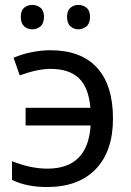

<svg xmlns="http://www.w3.org/2000/svg" viewBox="-20 -750 534 780"><path d="M170.9 9.8Q88.4 9.8 28.8 -19V-95.2Q104 -64.9 172.9 -64.9Q336.9 -64.9 348.1 -240.2H84V-312H347.2Q340.3 -394 300.8 -432.1Q261.2 -470.2 185.1 -470.2Q133.8 -470.2 60.1 -443.8L35.2 -515.1Q66.4 -529.3 106.7 -537.6Q147 -545.9 184.1 -545.9Q309.6 -545.9 374.3 -474.9Q439 -403.8 439 -268.1Q439 -135.7 368.9 -63Q298.8 9.8 170.9 9.8ZM64.5 -681.2Q64.5 -707 78.1 -718.5Q91.8 -730 111.3 -730Q130.4 -730 144.5 -718.5Q158.7 -707 158.7 -681.2Q158.7 -655.3 144.5 -643.1Q130.4 -630.9 111.3 -630.9Q91.8 -630.9 78.1 -643.1Q64.5 -655.3 64.5 -681.2ZM252.4 -681.2Q252.4 -707 266.1 -718.5Q279.8 -730 298.3 -730Q317.4 -730 331.5 -718.5Q345.7 -707 345.7 -681.2Q345.7 -655.3 331.5 -643.1Q317.4 -630.9 298.3 -630.9Q279.8 -630.9 266.1 -643.1Q252.4 -655.3 252.4 -681.2Z"/></svg>

Font: NotoPenekeko
Style: Regular
Weight: 400
Designer: Monotype Design team
Foundry: Monotype Imaging Inc.
Version: Version 1.04